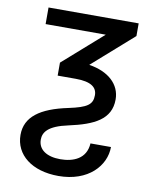

<svg xmlns="http://www.w3.org/2000/svg" viewBox="-85 -609 710 891"><g transform="rotate(10 270.0 -164.0)"><path d="M71 -545.5V-467.3H354.4L167.6 -302.6V-241.5H252.8C325.3 -241.5 353.7 -218.8 353.7 -181.8C353.7 -137.8 329.5 -120.7 242.9 -102.3C113.6 -75.3 45.5 -26.3 45.5 58.9C45.5 152.7 126.4 216.6 251.4 216.6C392 216.6 468.8 130 468.8 41.9H372.2C367.9 115.8 306.8 138.5 246.4 138.5C181.8 138.5 142 110.8 142 64.6C142 29.8 163.4 -2.8 257.1 -22.7C375 -48.3 451.7 -85.2 451.7 -179C451.7 -250.4 394.9 -302.2 303.3 -316.1L495.7 -485.8V-545.5Z"/></g></svg>

Font: Karasuma Gothic
Style: Regular
Weight: 400
Designer: Rasmus Andersson, Ryoko Nishizuka
Foundry: Genbu
Version: Version 1.00